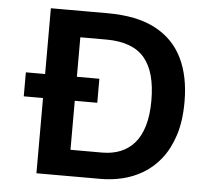

<svg xmlns="http://www.w3.org/2000/svg" viewBox="-49 -713 836 765"><g transform="rotate(5 369.0 -330.0)"><path d="M47 -397H341V-301H47ZM186 0V-105H378Q418 -105 450.5 -118Q483 -131 506.5 -158Q530 -185 542.5 -227.5Q555 -270 555 -328Q555 -385 543.5 -427.5Q532 -470 508 -498.5Q484 -527 445.5 -541Q407 -555 355 -555H186V-660H351Q468 -660 542 -621Q616 -582 651.5 -509.5Q687 -437 687 -335Q687 -257 668.5 -200.5Q650 -144 619.5 -105.5Q589 -67 549.5 -43.5Q510 -20 467 -10Q424 0 382 0ZM124 0V-660H251V0Z"/></g></svg>

Font: Bricolage Grotesque SemiBold
Style: Regular
Weight: 600
Designer: Mathieu Triay
Foundry: Atelier Triay
Version: Version 1.000;gftools[0.9.30]